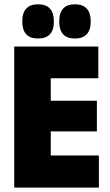

<svg xmlns="http://www.w3.org/2000/svg" viewBox="-20 -850 500 870"><path d="M44.5 0V-639H210V0ZM123.5 0V-145.5H428V0ZM149 -254.5V-393.5H419V-254.5ZM123.5 -495.5V-639H425.5V-495.5ZM152 -675.5Q116.5 -675.5 98.8 -694.8Q81 -714 81 -750.5V-755Q81 -791.5 98.8 -811Q116.5 -830.5 152 -830.5Q188.5 -830.5 206.2 -811Q224 -791.5 224 -755V-750.5Q224 -714 206.2 -694.8Q188.5 -675.5 152 -675.5ZM319.5 -675.5Q283.5 -675.5 266 -694.8Q248.5 -714 248.5 -750.5V-755Q248.5 -791.5 266 -811Q283.5 -830.5 319.5 -830.5Q355 -830.5 373 -811Q391 -791.5 391 -755V-750.5Q391 -714 373 -694.8Q355 -675.5 319.5 -675.5Z"/></svg>

Font: Anek Odia SemiCondensed ExtraBold
Style: Regular
Weight: 800
Width: 4
Designer: Yesha Goshar & Mahesh Sahu (Odia), Yesha Goshar (Latin)
Foundry: Ek Type
Version: Version 1.003